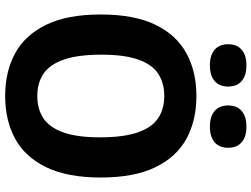

<svg xmlns="http://www.w3.org/2000/svg" viewBox="-138 -850 998 762"><g transform="rotate(90 361.0 -469.0)"><path d="M361 9.5Q264 9.5 191.2 -30.2Q118.5 -70 78 -153.8Q37.5 -237.5 37.5 -370Q37.5 -502.5 78 -586.2Q118.5 -670 191.2 -709.8Q264 -749.5 361 -749.5Q458.5 -749.5 531 -709.8Q603.5 -670 644 -586Q684.5 -502 684.5 -370Q684.5 -238 644 -154Q603.5 -70 530.8 -30.2Q458 9.5 361 9.5ZM361 -118Q412.5 -118 449 -142Q485.5 -166 505.2 -220.5Q525 -275 525 -366.5Q525 -461.5 505.2 -517.5Q485.5 -573.5 448.8 -597.8Q412 -622 361 -622Q310 -622 273.2 -598.2Q236.5 -574.5 216.8 -519.8Q197 -465 197 -373.5Q197 -278.5 216.8 -222.5Q236.5 -166.5 273.2 -142.2Q310 -118 361 -118ZM482.5 -803Q442 -803 420.2 -822Q398.5 -841 398.5 -875.5Q398.5 -910 420.2 -929Q442 -948 482.5 -948Q523 -948 544.8 -929Q566.5 -910 566.5 -875.5Q566.5 -841 544.8 -822Q523 -803 482.5 -803ZM239.5 -803Q199 -803 177.2 -822Q155.5 -841 155.5 -875.5Q155.5 -910 177.2 -929Q199 -948 239.5 -948Q280 -948 301.8 -929Q323.5 -910 323.5 -875.5Q323.5 -841 301.8 -822Q280 -803 239.5 -803Z"/></g></svg>

Font: Encode Sans SemiCondensed
Style: Bold
Weight: 700
Width: 4
Designer: Multiple Designers
Foundry: Impallari Type
Version: Version 3.002